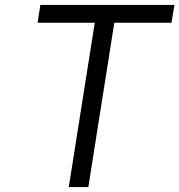

<svg xmlns="http://www.w3.org/2000/svg" viewBox="-20 -756 725 776"><path d="M363 -664H132L143 -736H685L673 -664H442L337 0H258Z"/></svg>

Font: Exo
Style: Italic
Weight: 400
Italic angle: -9°
Designer: Natanael Gama
Foundry: Natanael Gama
Version: Version 1.500; ttfautohint (v1.6)